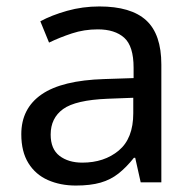

<svg xmlns="http://www.w3.org/2000/svg" viewBox="-20 -565 601 595"><path d="M288 -545Q386 -545 433 -502Q480 -459 480 -365V0H416L399 -76H395Q372 -47 347.5 -27.5Q323 -8 291.5 1Q260 10 215 10Q167 10 128.5 -7Q90 -24 68 -59.5Q46 -95 46 -149Q46 -229 109 -272.5Q172 -316 303 -320L394 -323V-355Q394 -422 365 -448Q336 -474 283 -474Q241 -474 203 -461.5Q165 -449 132 -433L105 -499Q140 -518 188 -531.5Q236 -545 288 -545ZM314 -259Q214 -255 175.5 -227Q137 -199 137 -148Q137 -103 164.5 -82Q192 -61 235 -61Q303 -61 348 -98.5Q393 -136 393 -214V-262Z"/></svg>

Font: uoriya25
Style: Book
Weight: 400
Designer: Jelle Bosma - Monotype Design Team
Foundry: Monotype Imaging Inc.
Version: Version 2.003